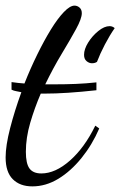

<svg xmlns="http://www.w3.org/2000/svg" viewBox="-26 -617 428 683"><path d="M89 46Q45 46 19.5 20.5Q-6 -5 -6 -57Q-6 -99 10 -161Q26 -223 50 -289Q42 -291 32.5 -292.5Q23 -294 15 -298V-325Q28 -323 38.5 -322Q49 -321 61 -320Q82 -373 106.5 -423Q131 -473 155 -512Q179 -551 201 -574Q223 -597 239 -597Q249 -597 257 -590Q265 -583 265 -570Q265 -551 244.5 -513.5Q224 -476 193.5 -425.5Q163 -375 135 -317Q143 -317 151.5 -317Q160 -317 168 -317Q208 -317 244 -318.5Q280 -320 317 -324V-296Q262 -290 216.5 -287Q171 -284 132 -284Q129 -284 125.5 -284Q122 -284 119 -284Q97 -233 81.5 -180Q66 -127 66 -77Q66 -35 79 -17.5Q92 0 121 0Q171 0 223 -46Q275 -92 313 -170L327 -160Q302 -102 264 -55Q226 -8 181.5 19Q137 46 89 46ZM301 -392Q291 -392 282 -399.5Q273 -407 273 -422Q273 -442 287.5 -465.5Q302 -489 323.5 -506.5Q345 -524 364 -524Q374 -524 382 -517Q364 -491 347 -458.5Q330 -426 319 -397Q312 -392 301 -392Z"/></svg>

Font: Dancing Script SemiBold
Style: Regular
Weight: 600
Designer: Pablo Impallari
Foundry: Pablo Impallari
Version: Version 2.001